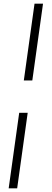

<svg xmlns="http://www.w3.org/2000/svg" viewBox="-20 -766 280 1040"><path d="M167 -746H213L155 -330H109ZM84 -155H130L73 254H27Z"/></svg>

Font: HK Grotesk Light
Style: Italic
Weight: 300
Italic angle: -16°
Designer: Alfredo Marco Pradil
Foundry: Hanken Design Co.
Version: Version 3.001